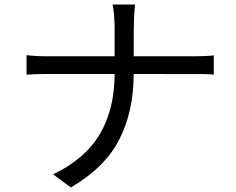

<svg xmlns="http://www.w3.org/2000/svg" viewBox="-20 -788 1040 846"><path d="M292 38 214 -20Q355 -87 420 -197.5Q485 -308 485 -462H192Q137 -462 97 -459V-545Q138 -540 190 -540H485V-669Q485 -692 482.5 -722Q480 -752 476 -768H575Q573 -751 571 -721Q569 -691 569 -540H835Q889 -540 922 -544V-459Q909 -461 883 -461.5Q857 -462 569 -462Q569 -298 506 -174Q443 -50 292 38Z"/></svg>

Font: Source Han Sans & Saira Hybrid
Style: Regular
Weight: 400
Designer: Ryoko NISHIZUKA 西塚涼子 (kana & ideographs); Paul D. Hunt (Latin, Greek & Cyrillic); Wenlong ZHANG 张文龙 (bopomofo); Sandoll 
Foundry: Adobe Systems Incorporated
Version: Version 1.00;August 2, 2021;FontCreator 13.0.0.2675 64-bit